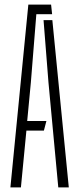

<svg xmlns="http://www.w3.org/2000/svg" viewBox="-20 -820 346 840"><path d="M25.5 0 104 -800H203.5L208 -758H139L115 -459L99 -290.5H183L172 -248.5H95.5L71.5 0ZM235 0 192 -460 170.5 -732H209L281 0Z"/></svg>

Font: Big Shoulders Stencil Display Thin Light
Style: Regular
Weight: 300
Version: Version 2.001